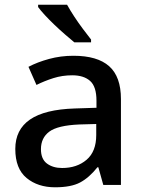

<svg xmlns="http://www.w3.org/2000/svg" viewBox="-20 -786 614 816"><path d="M292 -549Q394 -549 444 -504.5Q494 -460 494 -365V0H419L398 -75H394Q359 -31 320.5 -10.5Q282 10 214 10Q141 10 93 -29.5Q45 -69 45 -153Q45 -235 107.5 -278Q170 -321 298 -325L390 -328V-358Q390 -418 363 -442Q336 -466 287 -466Q245 -466 207 -454Q169 -442 135 -425L101 -502Q139 -522 188.5 -535.5Q238 -549 292 -549ZM317 -257Q225 -253 189.5 -226.5Q154 -200 154 -152Q154 -110 179.5 -91Q205 -72 244 -72Q307 -72 348 -107Q389 -142 389 -212V-259ZM265 -766Q277 -744 295 -716.5Q313 -689 332.5 -663Q352 -637 367 -618V-606H296Q279 -620 256.5 -639.5Q234 -659 211.5 -680.5Q189 -702 170.5 -722Q152 -742 142 -756V-766Z"/></svg>

Font: Noto Sans Tangsa Medium
Style: Regular
Weight: 500
Version: Version 1.504